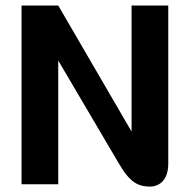

<svg xmlns="http://www.w3.org/2000/svg" viewBox="-20 -670 690 698"><path d="M191.7 0V-450L412.5 -75C453.3 -4.2 485 8.3 525 8.3C560.8 8.3 591.7 -16.7 591.7 -75V-650H458.3V-191.7L191.7 -650H58.3V0Z"/></svg>

Font: BoonHome
Style: Bold
Weight: 700
Designer: Sungsit Sawaiwan
Foundry: Sungsit Sawaiwan
Version: Version 0.2